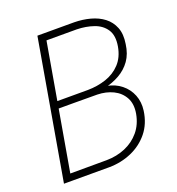

<svg xmlns="http://www.w3.org/2000/svg" viewBox="-129 -816 848 921"><g transform="rotate(-20 294.5 -355.5)"><path d="M336.9 -347.7H127.9L132.3 -383.3H302.7Q352.1 -383.8 395.8 -398.4Q439.5 -413.1 469.7 -445.3Q500 -477.5 509.3 -529.8Q518.6 -583.5 497.8 -615Q477.1 -646.5 437.5 -660.2Q397.9 -673.8 351.6 -674.8H197.3L80.1 0H41L164.1 -710.9H351.6Q394.5 -710.4 433.3 -700Q472.2 -689.5 500.5 -667.7Q528.8 -646 542.5 -611.6Q556.2 -577.1 548.3 -528.3Q542 -480 518.6 -447Q495.1 -414.1 459.2 -393.8Q423.3 -373.5 378.9 -363.8ZM272.5 0H59.1L81.1 -35.6L272.5 -36.1Q323.7 -36.6 367.7 -55.2Q411.6 -73.7 441.7 -109.6Q471.7 -145.5 481 -197.3Q489.3 -245.1 471.2 -278.3Q453.1 -311.5 417.5 -328.9Q381.8 -346.2 337.4 -347.2L219.2 -347.7L225.6 -383.3H390.1L393.6 -370.6Q435.5 -363.3 466.3 -338.6Q497.1 -314 511.5 -277.6Q525.9 -241.2 520 -198.2Q511.2 -134.8 475.6 -90.8Q439.9 -46.9 386.7 -23.7Q333.5 -0.5 272.5 0Z"/></g></svg>

Font: Roboto ExtraLight
Style: Italic
Weight: 250
Designer: Christian Robertson
Foundry: Google
Version: Version 3.009; 2024